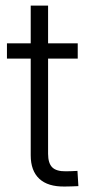

<svg xmlns="http://www.w3.org/2000/svg" viewBox="-20 -681 327 702"><path d="M264.2 -522.5V-466.8H5.4V-522.5ZM92.3 -660.6H155.8V-118.7Q155.8 -84.5 170.9 -69.3Q186 -54.2 220.7 -54.7Q230.5 -54.7 241.9 -55.2Q253.4 -55.7 263.2 -56.2L266.6 -0.5Q254.9 0 241.7 0.5Q228.5 1 216.8 1Q155.3 2 123.8 -27.3Q92.3 -56.6 92.3 -113.3Z"/></svg>

Font: Inter 28pt Light
Style: Regular
Weight: 300
Designer: Rasmus Andersson
Foundry: rsms
Version: Version 4.001;git-66647c0bb